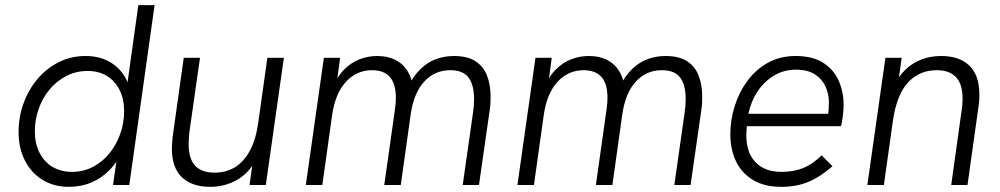

<svg xmlns="http://www.w3.org/2000/svg" viewBox="-20 -717 3876 744"><path d="M247 7Q188 7 144 -20.5Q100 -48 76 -96Q52 -144 52 -205Q52 -263 71 -316Q90 -369 125 -410.5Q160 -452 207.5 -476Q255 -500 311 -500Q360 -500 397 -481.5Q434 -463 457 -430Q480 -397 486 -354L466 -339L516 -697H579L481 0H418L440 -155L458 -139Q438 -93 407 -60.5Q376 -28 335.5 -10.5Q295 7 247 7ZM259 -51Q304 -51 341.5 -71Q379 -91 405.5 -124.5Q432 -158 446.5 -200Q461 -242 461 -286Q461 -333 443.5 -368Q426 -403 394.5 -422.5Q363 -442 320 -442Q274 -442 236 -422Q198 -402 171 -369Q144 -336 129.5 -294Q115 -252 115 -208Q115 -162 132.5 -126.5Q150 -91 182.5 -71Q215 -51 259 -51Z M794 7Q724 7 685 -30Q646 -67 646 -142Q646 -152 647 -163.5Q648 -175 649 -187L692 -493H755L714 -206Q713 -194 712 -182.5Q711 -171 711 -159Q711 -101 736.5 -74.5Q762 -48 811 -48Q856 -48 890.5 -69Q925 -90 948.5 -133.5Q972 -177 981 -244L1016 -493H1080L1010 0H947L963 -115L979 -113Q951 -51 902 -22Q853 7 794 7Z M1165 0 1235 -493H1298L1281 -366L1268 -373Q1286 -420 1313.5 -447.5Q1341 -475 1374 -487.5Q1407 -500 1441 -500Q1485 -500 1516.5 -482.5Q1548 -465 1565 -431Q1582 -397 1582 -345L1548 -351Q1568 -402 1596 -435Q1624 -468 1660 -484Q1696 -500 1739 -500Q1791 -500 1822 -480Q1853 -460 1867 -424.5Q1881 -389 1881 -344Q1881 -330 1880.5 -318Q1880 -306 1878 -293L1836 0H1773L1813 -281Q1815 -294 1816 -306.5Q1817 -319 1817 -334Q1817 -387 1796 -416Q1775 -445 1724 -445Q1665 -445 1624 -401Q1583 -357 1571 -271L1533 0H1469L1510 -290Q1512 -303 1513 -314.5Q1514 -326 1514 -337Q1514 -393 1490.5 -419Q1467 -445 1422 -445Q1362 -445 1320.5 -400Q1279 -355 1267 -271L1229 0Z M1985 0 2055 -493H2118L2101 -366L2088 -373Q2106 -420 2133.5 -447.5Q2161 -475 2194 -487.5Q2227 -500 2261 -500Q2305 -500 2336.5 -482.5Q2368 -465 2385 -431Q2402 -397 2402 -345L2368 -351Q2388 -402 2416 -435Q2444 -468 2480 -484Q2516 -500 2559 -500Q2611 -500 2642 -480Q2673 -460 2687 -424.5Q2701 -389 2701 -344Q2701 -330 2700.5 -318Q2700 -306 2698 -293L2656 0H2593L2633 -281Q2635 -294 2636 -306.5Q2637 -319 2637 -334Q2637 -387 2616 -416Q2595 -445 2544 -445Q2485 -445 2444 -401Q2403 -357 2391 -271L2353 0H2289L2330 -290Q2332 -303 2333 -314.5Q2334 -326 2334 -337Q2334 -393 2310.5 -419Q2287 -445 2242 -445Q2182 -445 2140.5 -400Q2099 -355 2087 -271L2049 0Z M3007 7Q2942 7 2898 -19.5Q2854 -46 2832 -92Q2810 -138 2810 -197Q2810 -252 2827 -306Q2844 -360 2876.5 -404Q2909 -448 2956 -474Q3003 -500 3063 -500Q3130 -500 3171 -473Q3212 -446 3230.5 -403Q3249 -360 3249 -310Q3249 -291 3246 -267.5Q3243 -244 3239 -228H2874Q2873 -218 2872.5 -210Q2872 -202 2872 -193Q2872 -125 2908 -88Q2944 -51 3008 -51Q3055 -51 3091.5 -65.5Q3128 -80 3164 -115L3206 -73Q3158 -31 3112 -12Q3066 7 3007 7ZM3187 -263Q3190 -279 3191 -292Q3192 -305 3192 -321Q3192 -352 3179.5 -380.5Q3167 -409 3139 -428Q3111 -447 3064 -447Q3017 -447 2979 -424Q2941 -401 2915.5 -362.5Q2890 -324 2880 -276H3207Z M3341 0 3411 -493H3474L3458 -378L3442 -380Q3461 -421 3489 -447.5Q3517 -474 3552 -487Q3587 -500 3627 -500Q3697 -500 3736 -463Q3775 -426 3775 -351Q3775 -341 3774.5 -329.5Q3774 -318 3772 -306L3729 0H3666L3706 -287Q3708 -299 3709 -310.5Q3710 -322 3710 -334Q3710 -391 3684.5 -418Q3659 -445 3610 -445Q3543 -445 3499 -398Q3455 -351 3440 -249L3405 0Z"/></svg>

Font: Hanken Grotesk Light
Style: Italic
Weight: 300
Italic angle: -8°
Designer: Alfredo Marco Pradil
Foundry: Hanken Design Co.
Version: Version 3.013